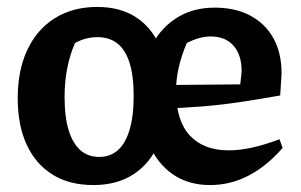

<svg xmlns="http://www.w3.org/2000/svg" viewBox="-20 -522 868 553"><path d="M249 11Q180 11 131.5 -19Q83 -49 57 -105Q31 -161 31 -239Q31 -320 59 -379Q87 -438 138.5 -470Q190 -502 260 -502Q326 -502 371.5 -472.5Q417 -443 441 -387.5Q465 -332 465 -256Q465 -173 439.5 -113Q414 -53 366 -21Q318 11 249 11ZM266 -70Q297 -70 319 -89Q341 -108 353 -147.5Q365 -187 365 -246Q365 -304 353 -341.5Q341 -379 318 -397Q295 -415 260 -415Q245 -415 228.5 -411Q212 -407 196 -398Q166 -329 166 -243Q166 -184 178 -146Q190 -108 212 -89Q234 -70 266 -70ZM585 11Q522 11 477 -20.5Q432 -52 408 -109Q384 -166 384 -244Q384 -321 410.5 -378.5Q437 -436 485 -468Q533 -500 598 -500Q659 -500 702 -476.5Q745 -453 768 -411Q791 -369 791 -310L787 -247Q725 -236 671.5 -228Q618 -220 563 -215.5Q508 -211 444 -209V-277L672 -279L676 -317Q676 -364 652.5 -390.5Q629 -417 587 -417Q570 -417 552.5 -412Q535 -407 518 -398Q503 -363 495 -328.5Q487 -294 487 -260Q487 -175 526.5 -132Q566 -89 639 -89Q670 -89 706.5 -97Q743 -105 785 -121L794 -96Q749 -44 696.5 -16.5Q644 11 585 11Z"/></svg>

Font: Piazzolla 24pt
Style: Bold
Weight: 700
Designer: Juan Pablo del Peral
Foundry: Huerta Tipografica
Version: Version 2.005